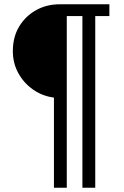

<svg xmlns="http://www.w3.org/2000/svg" viewBox="-20 -706 577 897"><path d="M232 171V-250Q178 -257 134.5 -287.5Q91 -318 65.5 -364.5Q40 -411 40 -467Q40 -533 69.5 -582Q99 -631 148.5 -658.5Q198 -686 259 -686H491V-631H425V171H365V-631H292V171Z"/></svg>

Font: Chivo Medium Light
Style: Regular
Weight: 300
Version: Version 2.002